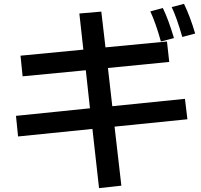

<svg xmlns="http://www.w3.org/2000/svg" viewBox="-20 -889 1040 991"><path d="M62.5 -291 444.3 -330.1 422.9 -526.4 96.7 -495.1 85.9 -601.6 410.2 -632.8 389.6 -819.3 502.9 -829.1 524.4 -644.5 841.8 -674.8 853.5 -569.3 537.1 -538.1 559.6 -340.8 934.6 -378.9 947.3 -273.4 571.3 -235.4 606.4 69.3 491.2 82 457 -223.6 73.2 -184.6ZM755.9 -830.1 820.3 -847.7Q847.7 -793 877.9 -692.4L810.5 -674.8Q784.2 -769.5 755.9 -830.1ZM866.2 -852.5 929.7 -869.1Q961.9 -802.7 987.3 -715.8L920.9 -698.2Q892.6 -796.9 866.2 -852.5Z"/></svg>

Font: GenEi M Gothic v2 Medium
Style: Regular
Weight: 500
Version: Version 2.0